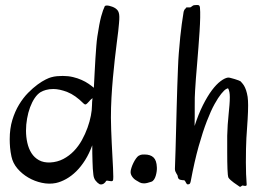

<svg xmlns="http://www.w3.org/2000/svg" viewBox="-20 -708 1043 753"><path d="M446.8 -617.2Q446.3 -606.9 443.8 -586.4Q441.4 -565.9 437.7 -537.8Q434.1 -509.8 430.2 -475.3Q426.3 -440.9 422.9 -403.1Q419.4 -365.2 417.2 -325.4Q415 -285.6 415 -246.1Q415 -225.6 416 -199.7Q417 -173.8 418.2 -147.2Q419.4 -120.6 420.9 -95Q422.4 -69.3 423.3 -48.8Q424.3 -28.3 424.3 -15.1Q424.3 -2 422.9 0Q420.4 2.9 416.5 2.7Q412.6 2.4 408.7 1.7Q404.8 1 401.1 0.5Q397.5 0 396 2Q395 4.4 392.6 7.1Q390.1 9.8 387 12Q383.8 14.2 379.4 15.1Q375 16.1 370.1 14.2Q361.8 9.3 354.7 0.2Q347.7 -8.8 346.2 -22.9Q344.7 -32.7 344 -45.9Q343.3 -59.1 342.8 -74.5Q342.3 -89.8 342 -106.2Q341.8 -122.6 341.8 -138.2Q330.1 -106 314 -80.3Q297.9 -54.7 279.1 -36.1Q260.3 -17.6 239.7 -6.1Q219.2 5.4 199.2 9.8Q172.9 15.1 144.3 9Q115.7 2.9 91.1 -11.5Q66.4 -25.9 48.3 -47.1Q30.3 -68.4 24.9 -94.2Q21 -112.3 19.5 -129.4Q18.1 -146.5 18.1 -162.1Q18.1 -203.6 28.3 -237.3Q38.6 -271 54.7 -297.6Q70.8 -324.2 90.1 -343.8Q109.4 -363.3 127.4 -376.5Q145.5 -389.6 159.7 -396.5Q173.8 -403.3 180.2 -404.8Q191.9 -408.2 203.6 -409.2Q215.3 -410.2 226.1 -410.2Q247.6 -410.2 266.1 -405.8Q284.7 -401.4 300 -394.5Q315.4 -387.7 327.4 -379.4Q339.4 -371.1 348.1 -363.8Q349.6 -393.1 351.1 -422.4Q352.5 -451.7 354.2 -478Q356 -504.4 357.7 -526.9Q359.4 -549.3 361.8 -564.9Q365.7 -591.3 369.4 -610.4Q373 -629.4 376.7 -643.3Q380.4 -657.2 384 -667Q387.7 -676.8 391.1 -684.1Q393.1 -686 397.7 -686.3Q402.3 -686.5 408.2 -685.3Q414.1 -684.1 420.4 -681.6Q426.8 -679.2 432.1 -675.8Q437 -672.4 440.4 -668.5Q443.8 -664.6 445.8 -658.2Q447.8 -651.9 448 -642.1Q448.2 -632.3 446.8 -617.2ZM340.8 -294.9Q340.8 -301.3 341.3 -308.8Q341.8 -316.4 342.8 -323.2Q338.9 -319.8 335.7 -317.1Q332.5 -314.5 331.1 -312Q320.3 -299.8 316.4 -298.6Q312.5 -297.4 308.1 -301.8Q274.9 -335 244.4 -346.9Q213.9 -358.9 189 -358.9Q172.4 -358.9 159.9 -355.2Q147.5 -351.6 140.1 -347.2Q127 -339.4 116.2 -323.5Q105.5 -307.6 97.9 -287.1Q90.3 -266.6 86.2 -242.9Q82 -219.2 82 -195.8Q82 -170.9 87.2 -147.9Q92.3 -125 103.5 -107.4Q114.7 -89.8 132.8 -79.8Q150.9 -69.8 176.8 -70.8Q205.1 -72.3 228.3 -84.5Q251.5 -96.7 269.8 -115.7Q288.1 -134.8 301.3 -158.7Q314.5 -182.6 323.2 -207Q332 -231.4 336.4 -254.4Q340.8 -277.3 340.8 -294.9Z M595.2 -51.8Q595.7 -44.9 594.5 -35.9Q593.3 -26.9 590.8 -18.6Q588.4 -10.3 584 -3.7Q579.6 2.9 573.2 4.9Q555.2 11.2 544.9 11.2Q535.2 11.2 528.6 7.8Q522 4.4 515.1 0Q505.4 -5.4 498.8 -14.6Q492.2 -23.9 492.2 -33.2Q492.2 -40 495.4 -49.8Q498.5 -59.6 503.2 -69.1Q507.8 -78.6 513.4 -86.4Q519 -94.2 523.9 -97.2Q532.2 -101.6 537.4 -101.8Q542.5 -102.1 546.9 -102.1Q569.8 -102.1 582 -90.6Q594.2 -79.1 595.2 -51.8Z M951.2 -328.1Q952.1 -321.3 952.6 -312.7Q953.1 -304.2 953.1 -294.9Q953.1 -271.5 951.2 -240.2Q949.2 -209 946.3 -166Q945.3 -149.4 944.8 -123.8Q944.3 -98.1 944.3 -70.8Q944.3 -47.4 945.1 -25.4Q945.8 -3.4 947.3 13.2Q948.2 20.5 943.8 21Q939.5 21.5 934.1 20Q931.6 19 929.7 20Q927.7 21 926 22.5Q924.3 23.9 922.6 24.7Q920.9 25.4 918 22.9Q915.5 21 909.7 17.1Q903.8 13.2 897.2 8.5Q890.6 3.9 884.8 -1.5Q878.9 -6.8 876 -11.2Q873 -18.1 872.1 -44.9Q871.1 -71.8 871.1 -109.9V-175.8Q871.6 -197.3 873 -218.3Q874.5 -239.3 876.5 -258.8Q878.4 -278.3 879.9 -295.7Q881.3 -313 881.3 -327.1Q881.3 -349.6 875 -360.8Q873.5 -362.8 866.2 -358.4Q858.9 -354 847.4 -339.8Q835.9 -325.7 821.5 -299.8Q807.1 -273.9 791.3 -232.9Q775.4 -191.9 759 -133.8Q742.7 -75.7 728 2.9Q726.6 9.8 724.4 12.5Q722.2 15.1 716.3 15.1Q712.4 15.1 709.7 9Q707 2.9 703.1 -1Q693.8 -1 686.3 -3.2Q678.7 -5.4 677.2 -15.1Q677.2 -18.6 675.5 -21.5Q673.8 -24.4 671.6 -28.1Q669.4 -31.7 667.7 -35.9Q666 -40 666 -45.9Q667.5 -80.1 668.5 -120.4Q669.4 -160.6 670.7 -202.9Q671.9 -245.1 672.9 -287.6Q673.8 -330.1 675.3 -368.9Q676.8 -407.7 678 -441.2Q679.2 -474.6 681.2 -499Q687 -571.8 692.9 -613.5Q698.7 -655.3 700.2 -662.1Q701.7 -667 703.1 -669.4Q704.6 -671.9 705.8 -672.9Q707 -673.8 707.8 -674.3Q708.5 -674.8 709 -676.8Q710 -678.7 712.6 -679Q715.3 -679.2 718.8 -679Q722.2 -678.7 725.1 -679Q728 -679.2 730 -681.2Q733.9 -684.1 736.6 -686Q739.3 -688 746.1 -688Q754.4 -689 758.8 -687.7Q763.2 -686.5 764.2 -678.2Q765.6 -663.1 765.1 -638.7Q764.6 -614.3 762.7 -585Q760.7 -555.7 758.3 -523.2Q755.9 -490.7 753.2 -459.5Q750.5 -428.2 748.3 -400.1Q746.1 -372.1 745.1 -352.1Q744.1 -340.8 743.9 -325Q743.7 -309.1 743.7 -290.8Q743.7 -272.5 743.7 -252.7Q743.7 -232.9 743.2 -213.9Q758.3 -260.7 775.9 -295.7Q793.5 -330.6 811 -354Q828.6 -377.4 845 -389.6Q861.3 -401.9 874 -403.8Q877 -404.3 884.5 -402.3Q892.1 -400.4 900.4 -397.9Q908.7 -395.5 915.5 -392.8Q922.4 -390.1 923.3 -389.2Q925.3 -386.7 929.2 -382.6Q933.1 -378.4 937.3 -371.6Q941.4 -364.7 945.1 -354Q948.7 -343.3 951.2 -328.1Z"/></svg>

Font: Oregano
Style: Regular
Weight: 400
Version: Version 1.000